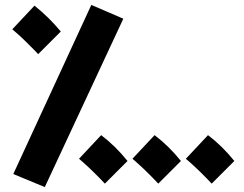

<svg xmlns="http://www.w3.org/2000/svg" viewBox="-20 -724 992 780"><path d="M34 -17 351 -704 481 -648 162 36ZM119 -521Q113 -527 87 -553Q61 -579 30 -605L120 -701Q177 -656 227 -596L135 -504ZM385 0Q338 -48 301 -79L391 -175Q449 -131 498 -70L406 22ZM602 0Q555 -48 518 -79L608 -175Q666 -131 715 -70L623 22ZM819 0Q772 -48 735 -79L825 -175Q883 -131 932 -70L840 22Z"/></svg>

Font: Noto Sans Arabic CondBlack
Style: Regular
Weight: 900
Width: 3
Designer: Nadine Chahine
Foundry: Monotype Imaging Inc.
Version: Version 1.001